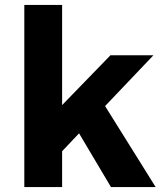

<svg xmlns="http://www.w3.org/2000/svg" viewBox="-20 -762 659 782"><path d="M233 -146V0H79V-742H233V-334L430 -537H605L408 -330L614 0H432L302 -219Z"/></svg>

Font: Montserrat Semi Bold
Style: Regular
Weight: 600
Designer: Julieta Ulanovsky
Foundry: Julieta Ulanovsky
Version: Version 3.001 September 28, 2015